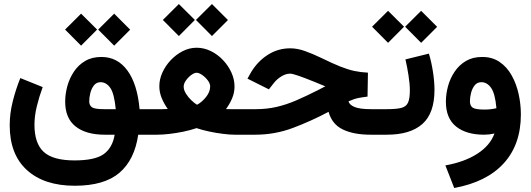

<svg xmlns="http://www.w3.org/2000/svg" viewBox="-20 -670 2639 955"><path d="M468.3 -522.9 547.9 -602.1 627.4 -522.5 547.9 -442.9ZM303.7 -522.9 383.3 -602.1 462.9 -522.9 383.3 -442.9ZM550.3 0H501.5Q407.7 0 356 -41Q304.2 -82 304.2 -164.1Q304.2 -202.6 314.9 -241.7Q325.7 -280.8 347.7 -313.7Q369.6 -346.7 403.6 -366.7Q437.5 -386.7 484.4 -386.7Q564.5 -386.7 613.8 -319.3Q663.1 -252 674.3 -127H714.8V0H667.5Q649.4 125 574 189.5Q498.5 253.9 352.1 253.9Q199.7 253.9 114 176Q28.3 98.1 28.3 -46.9Q28.3 -105.5 43.2 -165Q58.1 -224.6 81.1 -281.7L192.4 -236.8Q175.3 -190.9 163.3 -142.1Q151.4 -93.3 151.4 -49.3Q151.4 43 197.3 85.4Q243.2 127.9 350.6 127.9Q452.6 127.9 496.1 96.4Q539.6 64.9 550.3 0ZM555.7 -127Q548.3 -204.6 528.6 -232.9Q508.8 -261.2 480 -261.2Q460 -261.2 447.5 -245.6Q435.1 -230 429.4 -207.8Q423.8 -185.5 423.8 -166.5Q423.8 -146 437.5 -136.5Q451.2 -127 496.6 -127Z M954.6 -570.8 1034.2 -649.9 1113.8 -570.3 1034.2 -490.7ZM790 -570.8 869.6 -649.9 949.2 -570.8 869.6 -490.7ZM1104 -127.4Q1116.7 -127 1126.7 -127Q1136.7 -127 1145 -127H1191.4V0H1146.5Q1122.6 0 1089.4 -4.2Q1056.2 -8.3 1021.5 -15.6Q986.8 -22.9 957.5 -32.7Q927.7 -22.5 892.1 -15.1Q856.4 -7.8 822.3 -3.9Q788.1 0 762.7 0H697.3V-127H763.2Q775.4 -127 787.1 -127Q798.8 -127 814.5 -127.9Q795.9 -153.8 784.2 -182.4Q772.5 -210.9 772.5 -241.2Q772.5 -275.4 787.8 -309.3Q803.2 -343.3 829.6 -371.1Q856 -398.9 889.2 -415.8Q922.4 -432.6 958 -432.6Q994.6 -432.6 1028.6 -416Q1062.5 -399.4 1089.1 -371.3Q1115.7 -343.3 1131.1 -309.1Q1146.5 -274.9 1146.5 -240.2Q1146.5 -209.5 1134.8 -181.4Q1123 -153.3 1104 -127.4ZM958 -308.1Q946.3 -308.1 931.2 -296.9Q916 -285.6 904.8 -269.8Q893.6 -253.9 893.6 -239.3Q893.6 -222.7 904.5 -204.8Q915.5 -187 930.9 -172.1Q946.3 -157.2 960 -148.9Q983.4 -161.1 1004.4 -187Q1025.4 -212.9 1025.4 -240.2Q1025.4 -254.4 1013.4 -270.3Q1001.5 -286.1 985.6 -297.1Q969.7 -308.1 958 -308.1Z M1808.1 -189.5Q1783.2 -186.5 1762.9 -182.6Q1742.7 -178.7 1713.4 -166Q1717.8 -148.4 1743.9 -137.7Q1770 -127 1824.7 -127H1851.1V0H1822.8Q1739.7 0 1685.5 -25.9Q1631.3 -51.8 1614.3 -113.8Q1526.9 -67.4 1437 -33.7Q1347.2 0 1250 0H1171.9V-127H1251.5Q1307.1 -127 1355.7 -138.2Q1404.3 -149.4 1454.1 -170.9Q1503.9 -192.4 1563.5 -222.7L1598.1 -240.7Q1589.8 -243.7 1579.3 -248.3Q1568.8 -252.9 1546.9 -261.7Q1497.6 -281.7 1466.1 -292.7Q1434.6 -303.7 1423.3 -303.7Q1401.9 -303.7 1379.4 -290Q1356.9 -276.4 1340.8 -255.4L1317.4 -225.6L1210.9 -278.8L1228.5 -310.1Q1260.7 -364.3 1311.5 -397Q1362.3 -429.7 1423.8 -429.7Q1459 -429.7 1497.8 -415.8Q1536.6 -401.9 1580.1 -380.9Q1636.2 -353.5 1673.8 -338.6Q1711.4 -323.7 1742.4 -317.1Q1773.4 -310.5 1810.1 -308.6Z M2113.3 -403.3Q2126 -361.8 2133.5 -313Q2141.1 -264.2 2141.1 -222.7Q2141.1 -106.9 2081.1 -53.5Q2021 0 1904.3 0H1831.5V-127H1904.3Q1950.7 -127 1975.3 -133.1Q2000 -139.2 2009.3 -159.2Q2018.6 -179.2 2018.6 -221.2Q2018.6 -252.4 2011.7 -296.1Q2004.9 -339.8 1996.6 -374.5ZM1995.1 -537.1 2074.7 -616.2 2154.3 -536.6 2074.7 -457ZM1830.6 -537.1 1910.2 -616.2 1989.7 -537.1 1910.2 -457Z M2439.5 -5.9Q2413.1 0 2388.2 0Q2299.3 0 2248.5 -40.8Q2197.8 -81.5 2197.8 -164.1Q2197.8 -202.6 2208.5 -241.7Q2219.2 -280.8 2241.5 -313.7Q2263.7 -346.7 2297.6 -366.7Q2331.5 -386.7 2378.4 -386.7Q2428.7 -386.7 2465.1 -361.8Q2501.5 -336.9 2524.9 -295.2Q2548.3 -253.4 2559.6 -202.6Q2570.8 -151.9 2570.8 -100.6Q2570.8 48.8 2485.8 142.1Q2400.9 235.4 2239.3 265.1L2195.3 152.8Q2292 135.3 2355 94.2Q2418 53.2 2439.5 -5.9ZM2449.2 -131.8Q2442.9 -204.1 2422.9 -232.7Q2402.8 -261.2 2374.5 -261.2Q2353.5 -261.2 2341.1 -245.6Q2328.6 -230 2323 -207.8Q2317.4 -185.5 2317.4 -166.5Q2317.4 -144 2331.1 -134.5Q2344.7 -125 2390.6 -125Q2420.9 -125 2449.2 -131.8Z"/></svg>

Font: Vazir FD
Style: Bold-FD
Weight: 700
Designer: Saber Rastikerdar
Foundry: Saber Rastikerdar
Version: Version 30.1.0